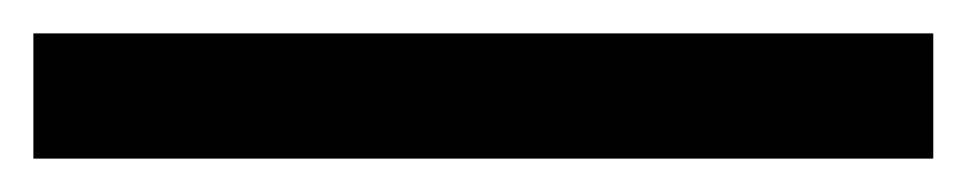

<svg xmlns="http://www.w3.org/2000/svg" viewBox="-20 77 579 115"><path d="M539 97V172H0V97Z"/></svg>

Font: Elaine Sans
Style: Regular
Weight: 400
Designer: Wei Huang
Foundry: Wei Huang
Version: Version 2.001;December 24, 2019;FontCreator 12.0.0.2547 64-b